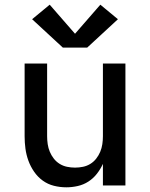

<svg xmlns="http://www.w3.org/2000/svg" viewBox="-20 -791 640 819"><path d="M263 8Q236 8 210 1.5Q184 -5 162.5 -20.5Q141 -36 125.5 -58.5Q110 -81 101 -106Q92 -131 88.5 -157Q85 -183 85 -210V-520H181V-210Q181 -193 183.5 -176Q186 -159 192.5 -143.5Q199 -128 209.5 -114.5Q220 -101 234.5 -92Q249 -83 266 -79.5Q283 -76 300 -76Q317 -76 334 -79.5Q351 -83 365.5 -92Q380 -101 390.5 -114.5Q401 -128 407.5 -143.5Q414 -159 416.5 -176Q419 -193 419 -210V-520H515V0H419V-92Q409 -70 393.5 -50Q378 -30 357 -16.5Q336 -3 311.5 2.5Q287 8 263 8ZM248 -588 117 -709 192 -771 300 -647 408 -771 483 -709 352 -588Z"/></svg>

Font: Zed Mono Medium Extended
Style: Regular
Weight: 500
Width: 7
Monospace: yes
Designer: Belleve Invis
Foundry: Belleve Invis
Version: Version 1.0.0; ttfautohint (v1.8.4)